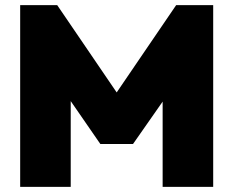

<svg xmlns="http://www.w3.org/2000/svg" viewBox="-20 -732 914 752"><path d="M59 0V-712H204L437 -370L670 -712H815V0H617V-334L501 -168H373L257 -336V0Z"/></svg>

Font: Outfit Black
Style: Regular
Weight: 900
Designer: Rodrigo Fuenzalida
Foundry: fragTYPE
Version: Version 1.100; ttfautohint (v1.8.4.7-5d5b)